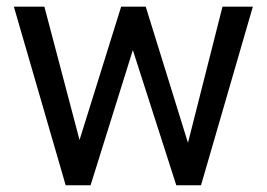

<svg xmlns="http://www.w3.org/2000/svg" viewBox="-20 -548 791 568"><path d="M111.3 -528.3 215.3 -133.8 338.4 -528.3H411.1L536.1 -125.5L638.2 -528.3H728L574.7 0H501.5L373 -399.9L248 0H174.3L21 -528.3Z"/></svg>

Font: Vazirmatn UI FD
Style: Regular
Weight: 400
Designer: Saber Rastikerdar
Foundry: Saber Rastikerdar
Version: Version 33.003